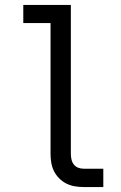

<svg xmlns="http://www.w3.org/2000/svg" viewBox="-20 -755 490 775"><path d="M318 0Q300 0 282 -3Q264 -6 248 -14Q232 -22 219 -35Q206 -48 198 -64Q190 -80 187 -98Q184 -116 184 -134V-662H74V-735H266V-134Q266 -123 268.5 -111.5Q271 -100 278 -91Q285 -82 295.5 -78Q306 -74 318 -74H397V0Z"/></svg>

Font: Zed Sans Extended
Style: Regular
Weight: 400
Width: 7
Designer: Belleve Invis
Foundry: Belleve Invis
Version: Version 1.0.0; ttfautohint (v1.8.4)